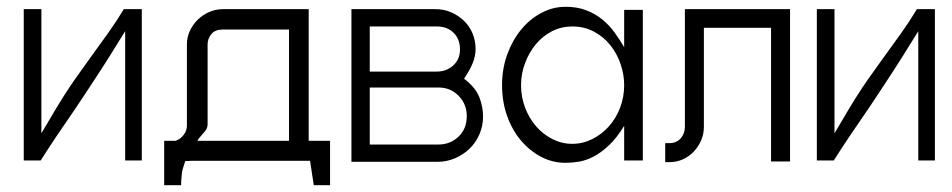

<svg xmlns="http://www.w3.org/2000/svg" viewBox="-20 -475 2806 566"><path d="M349 -2V-383Q338 -366 320 -336.5Q302 -307 281 -274.5Q260 -242 239.5 -211Q219 -180 205 -159Q176 -117 149 -77Q122 -37 100 -2H50V-448H102V-82Q127 -125 147 -158Q167 -191 184 -216.5Q201 -242 216 -262.5Q231 -283 245 -303Q272 -340 298 -376.5Q324 -413 345 -448H398V-2Z M498 -60Q512 -65 521.5 -77.5Q531 -90 531 -105V-344Q531 -365 539.5 -383.5Q548 -402 562.5 -416.5Q577 -431 596.5 -439.5Q616 -448 637 -448H890V-60H953V71H905L894 -1H546Q544 -1 535.5 -0.5Q527 0 526 0Q517 26 516 37.5Q515 49 514 61V71H464V-60ZM592 -105Q591 -104 591 -101.5Q591 -99 589 -96Q589 -94 585 -89Q581 -84 575.5 -78Q570 -72 566 -66.5Q562 -61 562 -60H832V-388H637Q614 -388 603 -374.5Q592 -361 592 -344Z M1264 -448Q1289 -448 1310.5 -438.5Q1332 -429 1348 -413.5Q1364 -398 1373 -376.5Q1382 -355 1382 -331Q1382 -310 1373.5 -289Q1365 -268 1348 -243Q1382 -217 1393 -188.5Q1404 -160 1404 -132Q1404 -104 1393.5 -79.5Q1383 -55 1364.5 -37Q1346 -19 1321.5 -8.5Q1297 2 1270 2H1016V-448ZM1070 -217V-49H1273Q1307 -49 1331.5 -72Q1356 -95 1356 -133Q1356 -168 1332 -192.5Q1308 -217 1273 -217ZM1070 -397V-264H1268Q1296 -264 1316 -282Q1336 -300 1336 -329Q1336 -360 1317 -378.5Q1298 -397 1268 -397Z M1875 -446V-2H1820V-104Q1798 -68 1775 -46.5Q1752 -25 1730 -13.5Q1708 -2 1687 1.5Q1666 5 1647 5Q1609 5 1575.5 -12.5Q1542 -30 1516 -60.5Q1490 -91 1475 -133Q1460 -175 1460 -224Q1460 -273 1475.5 -315Q1491 -357 1516.5 -388Q1542 -419 1576 -437Q1610 -455 1647 -455Q1681 -455 1707.5 -445Q1734 -435 1755 -418Q1776 -401 1791.5 -379.5Q1807 -358 1820 -336V-446ZM1820 -224Q1820 -255 1809.5 -286Q1799 -317 1779 -342Q1759 -367 1730.5 -382Q1702 -397 1667 -397Q1635 -397 1607.5 -383Q1580 -369 1560 -345Q1540 -321 1528 -289.5Q1516 -258 1516 -224Q1516 -189 1528 -157.5Q1540 -126 1560.5 -102.5Q1581 -79 1608.5 -65Q1636 -51 1667 -51Q1698 -51 1726 -65Q1754 -79 1775 -102.5Q1796 -126 1808 -157.5Q1820 -189 1820 -224Z M2309 -448V1H2253V-393H2055V-101Q2055 -80 2047 -61.5Q2039 -43 2025.5 -28.5Q2012 -14 1993.5 -5.5Q1975 3 1953 3H1941V-53H1953Q1974 -53 1986.5 -67Q1999 -81 1999 -101V-448Z M2687 -2V-383Q2676 -366 2658 -336.5Q2640 -307 2619 -274.5Q2598 -242 2577.5 -211Q2557 -180 2543 -159Q2514 -117 2487 -77Q2460 -37 2438 -2H2388V-448H2440V-82Q2465 -125 2485 -158Q2505 -191 2522 -216.5Q2539 -242 2554 -262.5Q2569 -283 2583 -303Q2610 -340 2636 -376.5Q2662 -413 2683 -448H2736V-2Z"/></svg>

Font: Fundamental  Brigade Scvhlank
Style: Regular
Weight: 100
Designer: Peter Wiegel, original typeface by Arno Drescher 1935
Foundry: Peter Wiegel
Version: Version 0.000 2012 initial release